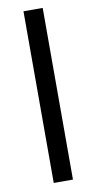

<svg xmlns="http://www.w3.org/2000/svg" viewBox="-80 -704 346 738"><g transform="rotate(-10 93.0 -335.0)"><path d="M68 -670V0H143V-670Z"/></g></svg>

Font: LT Wave Text Light
Style: Regular
Weight: 300
Designer: Daniel Lyons
Version: Version 2.5 (Glyphs App)